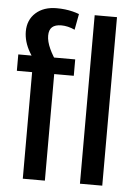

<svg xmlns="http://www.w3.org/2000/svg" viewBox="-54 -798 601 840"><g transform="rotate(5 247.0 -378.0)"><path d="M78 -468H11V-540H116L93 -509Q74 -531 61 -553.5Q48 -576 41.5 -598.5Q35 -621 35 -643Q35 -694 69.5 -725Q104 -756 161 -756Q180 -756 197.5 -754Q215 -752 231 -748Q247 -744 260 -739L247 -669Q232 -676 217 -679.5Q202 -683 188 -683Q161 -683 147.5 -671Q134 -659 134 -633Q134 -608 148.5 -576Q163 -544 189 -510L126 -540H261V-468H175V0H78ZM427 -740V0H329V-740Z"/></g></svg>

Font: Pathway Extreme Condensed Medium
Style: Regular
Weight: 500
Width: 3
Version: Version 1.001;gftools[0.9.26]